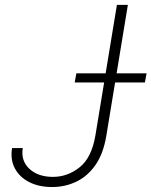

<svg xmlns="http://www.w3.org/2000/svg" viewBox="-20 -747 613 777"><path d="M453.1 -727.3H497.5L410.2 -197.1Q398.1 -124.6 366.1 -79Q334.2 -33.4 288.7 -11.7Q243.3 9.9 190.7 9.9Q137.4 9.9 98.2 -10.1Q58.9 -30.2 40.1 -65.7Q21.3 -101.2 28.8 -147.7H72.1Q63.9 -96.2 99.1 -63.7Q134.2 -31.2 194.2 -31.2Q253.6 -31.2 302.2 -70Q350.9 -108.7 366.1 -198.9ZM282.3 -413.4 289.1 -450.3H573.2L566.4 -413.4Z"/></svg>

Font: Inter UI Extra Light
Style: Italic
Weight: 200
Italic angle: -9.39999°
Designer: Rasmus Andersson
Foundry: rsms
Version: 3.2;8d6f07862